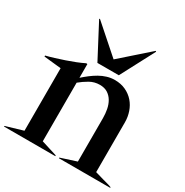

<svg xmlns="http://www.w3.org/2000/svg" viewBox="-207 -1105 1227 1273"><g transform="rotate(30 406.0 -469.0)"><path d="M193.8 -936.2 406.2 -748.8 620 -937.5 625 -933.8 488.8 -675H325L188.8 -933.8ZM420 -5 540 -43.8V-376.2Q540 -410 533.8 -442.5Q527.5 -475 512.5 -500.6Q497.5 -526.2 473.1 -541.9Q448.8 -557.5 412.5 -557.5Q371.2 -557.5 336.2 -537.5Q301.2 -517.5 271.2 -492.5V-43.8Q305 -33.8 331.2 -25Q353.8 -17.5 373.1 -11.9Q392.5 -6.2 392.5 -5V0H0V-5L131.2 -43.8V-522.5L0 -536.2V-543.8Q30 -551.2 64.4 -561.9Q98.8 -572.5 133.8 -584.4Q168.8 -596.2 201.9 -609.4Q235 -622.5 262.5 -636.2L271.2 -635V-530Q293.8 -550 318.1 -568.8Q342.5 -587.5 368.8 -602.5Q395 -617.5 423.8 -626.2Q452.5 -635 482.5 -635Q530 -635 566.9 -617.5Q603.8 -600 628.8 -571.2Q653.8 -542.5 666.9 -504.4Q680 -466.2 680 -425V-43.8Q716.2 -33.8 745 -25Q770 -18.8 790.6 -12.5Q811.2 -6.2 812.5 -5V0H420Z"/></g></svg>

Font: Equateur
Style: Regular
Weight: 400
Designer: Ange Degheest & Eugénie Bidaut
Foundry: Velvetyne Type Foundry
Version: Version 1.000;FEAKit 1.0